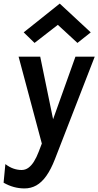

<svg xmlns="http://www.w3.org/2000/svg" viewBox="-41 -803 550 1074"><path d="M96.1 251Q65.4 251 36.6 243.1Q7.7 235.3 -20.9 219L-11 114.9Q11.6 132.2 34.2 140Q56.7 147.9 80 147.9Q101.1 147.9 118.3 135.2Q135.5 122.5 149.5 99.7Q163.6 76.9 175 47L193 0L63 -486H184L256 -136L381 -486H488.9L266 88Q243.6 145.3 217.9 181.3Q192.1 217.4 162.1 234.2Q132 251 96.1 251ZM152.3 -562.9 91.5 -621.9 293.2 -782.9 466.6 -621.9 392.2 -562.9 282.5 -664Z"/></svg>

Font: Karla
Style: Italic
Weight: 400
Italic angle: -8°
Designer: Jonathan Pinhorn
Version: Version 2.004;gftools[0.9.33]